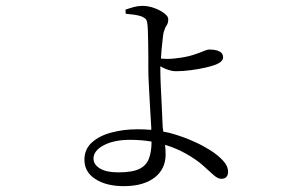

<svg xmlns="http://www.w3.org/2000/svg" viewBox="-20 -580 1040 655"><path d="M409 -533 408 -547Q422 -552 436.5 -556Q451 -560 466 -560Q486 -560 506.5 -552.5Q527 -545 540.5 -534.5Q554 -524 554 -515Q554 -501 548.5 -493.5Q543 -486 538 -469Q536 -458 534.5 -442.5Q533 -427 531 -409Q530 -395 529 -380Q530 -380 532 -380Q542 -379 549 -379Q571 -379 599 -383.5Q627 -388 646 -395Q664 -401 675.5 -406Q687 -411 694 -411Q710 -411 720 -408Q730 -405 735.5 -399.5Q741 -394 741 -384Q741 -377 734.5 -370.5Q728 -364 712 -358Q701 -354 679 -349Q657 -344 630.5 -340.5Q604 -337 579 -337Q569 -337 556 -341Q543 -345 532 -351Q530 -353 527 -354Q527 -346 527 -339Q527 -321 528.5 -287Q530 -253 532 -214.5Q534 -176 535 -147Q536 -139 537 -131Q547 -129 557 -127Q606 -114 646 -95Q671 -84 696.5 -68Q722 -52 740 -33Q758 -14 758 6Q758 18 752 24Q746 30 735 30Q723 30 708.5 17Q694 4 672.5 -15.5Q651 -35 614 -56Q582 -74 543 -86Q545 -71 545 -53Q545 -29 536 -9.5Q527 10 509 24.5Q491 39 464.5 47Q438 55 402 55Q343 55 305.5 31Q268 7 268 -35Q268 -71 293.5 -94Q319 -117 360.5 -128Q402 -139 449 -139Q473 -139 496 -137Q496 -141 496 -145Q494 -175 492 -212.5Q490 -250 488 -285.5Q486 -321 486 -345Q486 -364 486 -387.5Q486 -411 485.5 -434Q485 -457 484.5 -474Q484 -491 483 -496Q482 -509 478 -514Q474 -519 463 -524Q451 -528 437 -530Q423 -532 409 -533ZM497 -97Q462 -103 424 -103Q369 -103 334 -84.5Q299 -66 299 -39Q299 -19 320.5 -5.5Q342 8 383 8Q431 8 455 -3.5Q479 -15 488 -39Q497 -62 497 -97Z"/></svg>

Font: Early Summer Mincho Light
Style: Regular
Weight: 300
Designer: GuiWonder
Version: Version 1.002